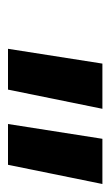

<svg xmlns="http://www.w3.org/2000/svg" viewBox="82 -942 276 480"><g transform="rotate(90 220.0 -702.0)"><path d="M204 -584H102L139 -820H252ZM392 -584H290L327 -820H440Z"/></g></svg>

Font: Fugaz One
Style: Regular
Weight: 400
Designer: Daniel Hernandez
Foundry: Daniel Hernandez
Version: Version 1.002